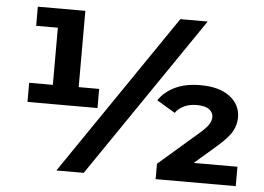

<svg xmlns="http://www.w3.org/2000/svg" viewBox="-50 -766 1144 832"><g transform="rotate(5 522.0 -350.0)"><path d="M73.1 -285V-368.2H217.2L176.1 -318V-662.3L224.2 -616.8H81.8V-700H288.5V-318L247.4 -368.2H377.6V-285ZM223.7 0 701.7 -700H820.6L342.6 0ZM655.4 0V-66.9L828.2 -216.7Q858.5 -243 867.7 -259.1Q876.9 -275.2 876.9 -289.4Q876.9 -308.7 859.9 -322.1Q842.8 -335.5 804.9 -335.5Q774.7 -335.5 750.8 -324.6Q726.8 -313.7 712.6 -293.3L632.8 -341.1Q657.2 -378.1 702.6 -400.3Q748 -422.6 814.1 -422.6Q895.9 -422.6 941.9 -387.7Q987.8 -352.8 987.8 -297.2Q987.8 -267.2 973 -238.6Q958.1 -210 909.7 -167.6L770.3 -46.7L747.7 -84.4H1003.9V0Z"/></g></svg>

Font: Montserrat Alternates Thin
Style: Regular
Weight: 100
Designer: Julieta Ulanovsky
Foundry: Julieta Ulanovsky
Version: Version 9.000